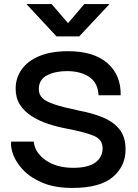

<svg xmlns="http://www.w3.org/2000/svg" viewBox="-20 -912 678 945"><path d="M35 -215H146Q152 -160 205.5 -123Q259 -86 341 -86Q413 -86 449 -112Q485 -138 485 -182Q485 -225 443 -243Q401 -261 313 -278Q264 -287 218 -302Q172 -317 135.5 -340.5Q99 -364 78 -397Q57 -430 57 -476Q57 -528 86.5 -570Q116 -612 173.5 -636Q231 -660 315 -660Q442 -660 509 -601Q576 -542 574 -443H465Q462 -505 419 -533.5Q376 -562 310 -562Q251 -562 211 -541Q171 -520 171 -473Q171 -447 188.5 -429.5Q206 -412 248.5 -398Q291 -384 367 -368Q431 -356 483 -335.5Q535 -315 566.5 -277.5Q598 -240 598 -176Q598 -94 535 -40.5Q472 13 336 13Q250 13 190.5 -12Q131 -37 95.5 -74Q60 -111 45.5 -149.5Q31 -188 35 -215ZM519 -892 370 -733H258L110 -892H234L315 -798L395 -892Z"/></svg>

Font: Syne SemiBold
Style: Regular
Weight: 600
Designer: Lucas Descroix
Foundry: Bonjour Monde
Version: Version 2.200; ttfautohint (v1.8.4)